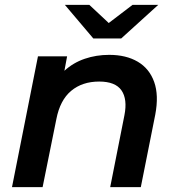

<svg xmlns="http://www.w3.org/2000/svg" viewBox="-20 -764 725 784"><path d="M426 -540Q495 -540 542.5 -512Q590 -484 609.5 -429.5Q629 -375 614 -296L555 0H430L488 -293Q501 -359 476 -395Q451 -431 385 -431Q316 -431 270.5 -393Q225 -355 210 -277L154 0H29L135 -534H254L243 -475Q279 -508 326 -524Q373 -540 426 -540ZM361 -607 245 -744H345L424 -670L521 -744H626L475 -607Z"/></svg>

Font: Montserrat SemiBold
Style: Italic
Weight: 600
Italic angle: -11.3°
Designer: Julieta Ulanovsky
Foundry: Julieta Ulanovsky
Version: Version 9.000; ttfautohint (v1.8.4.7-5d5b)